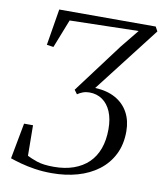

<svg xmlns="http://www.w3.org/2000/svg" viewBox="-84 -811 754 887"><g transform="rotate(10 293.0 -368.0)"><path d="M219 7.5Q176 7.5 139 1.8Q102 -4 72.8 -12Q43.5 -20 22 -27.5L53.5 -195.5H95.5L97 -52.5Q115 -43 144.2 -33Q173.5 -23 223 -23Q275 -23 315.8 -37.5Q356.5 -52 384.8 -79.2Q413 -106.5 427.5 -146.5Q442 -186.5 442 -237.5Q442 -286 427.5 -320Q413 -354 387 -372Q361 -390 326.5 -390Q310 -390 295.8 -384.8Q281.5 -379.5 270.5 -371.5L256.5 -390.5L431 -623.5L500.5 -709L178 -701.5L125.5 -568L94 -572.5L122 -743H574.5L586 -722L348.5 -415Q405.5 -412.5 444.8 -390.2Q484 -368 504.5 -330Q525 -292 525 -242Q525 -180.5 501.5 -133.8Q478 -87 436.2 -55.5Q394.5 -24 339 -8.2Q283.5 7.5 219 7.5Z"/></g></svg>

Font: Merriweather 120pt Light
Style: Italic
Weight: 300
Italic angle: -7.8°
Version: Version 2.101